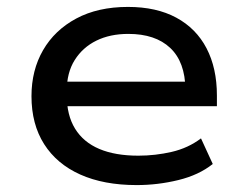

<svg xmlns="http://www.w3.org/2000/svg" viewBox="-20 -526 714 555"><path d="M375 9Q280 9 212 -21.5Q144 -52 107.5 -109.5Q71 -167 71 -248Q71 -323 104.5 -381Q138 -439 200.5 -472.5Q263 -506 350 -506Q432 -506 489.5 -475Q547 -444 577 -386.5Q607 -329 607 -250V-219H151V-290H537L516 -268Q515 -347 472 -387.5Q429 -428 351 -428Q298 -428 258.5 -408.5Q219 -389 196 -352.5Q173 -316 173 -263V-251Q173 -193 197 -154Q221 -115 267 -95.5Q313 -76 380 -76Q429 -76 476.5 -87Q524 -98 561 -126L595 -52Q555 -20 495.5 -5.5Q436 9 375 9Z"/></svg>

Font: Nunito Sans 7pt SemiExpanded Medium
Style: Regular
Weight: 500
Width: 6
Designer: Vernon Adams
Foundry: Vernon Adams
Version: Version 3.101;gftools[0.9.27]